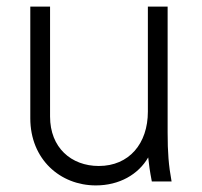

<svg xmlns="http://www.w3.org/2000/svg" viewBox="-20 -551 612 583"><path d="M271 12C342 12 400 -21 430 -73C432 -53 435 -31 441 0H501C492 -49 489 -88 489 -149V-531H429V-212C429 -115 372 -47 280 -47C196 -47 132 -103 132 -197V-531H72V-192C72 -67 163 12 271 12Z"/></svg>

Font: Mluvka Light
Style: Regular
Weight: 300
Designer: Modified by Jiří Krblich, Original typeface by Gumpita Rahayu
Foundry: Gumpita Rahayu & Jiří Krblich
Version: Version 2.000;Glyphs 3.1.1 (3134)